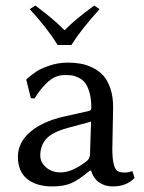

<svg xmlns="http://www.w3.org/2000/svg" viewBox="-20 -666 521 696"><path d="M189 -502.9Q151.4 -564 87.9 -632.8L107.9 -646Q177.2 -594.7 213.9 -556.2Q252.9 -596.2 321.8 -646L340.8 -632.8Q272.9 -557.6 238.8 -502.9ZM310.1 -225.1 225.1 -202.1Q169.4 -187 147.7 -162.6Q126 -138.2 126 -102.1Q126 -77.6 147 -59.3Q168 -41 200.2 -41Q240.2 -41 292 -80.1Q306.2 -90.8 306.2 -106ZM310.1 -47.9H306.2Q265.6 -13.7 238.3 -2Q210.9 9.8 169.9 9.8Q111.8 9.8 78.4 -17.3Q44.9 -44.4 44.9 -98.1Q44.9 -148.9 89.4 -187.5Q133.3 -225.6 210.9 -243.2L304.2 -264.2Q311 -266.6 311 -275.9Q311 -308.1 304.2 -331.3Q297.4 -354.5 288.1 -366.2Q278.8 -377.9 264.2 -384.8Q249.5 -391.6 239.3 -392.8Q229 -394 214.8 -394Q182.1 -394 155.8 -371.1Q129.4 -348.1 105 -309.1L91.8 -310.1L75.2 -377L78.1 -380.9Q96.2 -396 111.1 -406.2Q126 -416.5 158 -427.7Q189.9 -439 225.1 -439Q250 -439 271.7 -435.3Q293.5 -431.6 315.9 -420.7Q338.4 -409.7 354.2 -392.3Q370.1 -375 380.1 -345.5Q390.1 -315.9 390.1 -276.9Q390.1 -273.4 388.7 -208Q387.2 -142.6 387.2 -126Q387.2 -63 403.8 -47.9Q412.6 -40.5 433.1 -40.5Q445.3 -40.5 460 -45.9L467.8 -21Q439 9.8 388.2 9.8Q359.9 9.8 339.1 -4.9Q318.4 -19.5 310.1 -47.9Z"/></svg>

Font: Linux Biolinum G
Style: Regular
Weight: 400
Designer: Philipp H. Poll
Foundry: Philipp H. Poll
Version: Version 1.1.0 ; ttfautohint (v1.6)